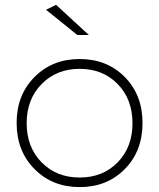

<svg xmlns="http://www.w3.org/2000/svg" viewBox="-20 -763 650 784"><path d="M342.8 -620.1H295.9L168 -723.1L209 -743.2ZM305.2 -522Q417 -522 489.5 -448.5Q562 -375 562 -261.2Q562 -146 489.5 -72.5Q417 1 305.2 1Q193.8 1 120.8 -72.8Q47.9 -146.5 47.9 -261.2Q47.9 -375 120.8 -448.5Q193.8 -522 305.2 -522ZM305.2 -481.9Q210.9 -481.9 149.9 -419.7Q88.9 -357.4 88.9 -259.8Q88.9 -162.1 149.9 -100.1Q210.9 -38.1 305.2 -38.1Q399.9 -38.1 460.4 -100.1Q521 -162.1 521 -259.8Q521 -357.9 460.4 -419.9Q399.9 -481.9 305.2 -481.9Z"/></svg>

Font: Montserrat Ultra Light
Style: Regular
Weight: 200
Designer: Julieta Ulanovsky
Foundry: Julieta Ulanovsky
Version: Version 3.001;PS 003.001;hotconv 1.0.70;makeotf.lib2.5.58329